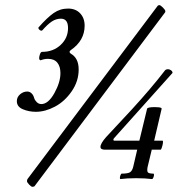

<svg xmlns="http://www.w3.org/2000/svg" viewBox="-20 -677 685 740"><path d="M105 43Q100.6 43 92.3 34.4Q84 25.9 84 21Q84 17.1 85.9 13.2L587.9 -654.8Q590.3 -657.2 594.2 -657.2Q598.6 -657.2 607.9 -647.9Q617.2 -638.7 617.2 -633.8Q617.2 -628.9 615.2 -627.9L112.8 41Q108.9 43 105 43ZM118.2 -246.1Q91.3 -246.1 68.1 -255.9Q44.9 -265.6 44.9 -287.1Q44.9 -302.7 57.4 -313.5Q69.8 -324.2 85 -324.2Q94.7 -324.2 101.8 -317.1Q108.9 -310.1 111.8 -298.8Q114.3 -290.5 121.8 -283.2Q129.4 -275.9 139.2 -275.9Q166 -275.9 189.5 -317.9Q212.9 -359.9 212.9 -395Q212.9 -420.9 200.9 -435.5Q189 -450.2 165 -450.2Q150.4 -450.2 137.2 -444.8Q134.3 -444.3 132.6 -446.8Q130.9 -449.2 130.9 -453.1Q130.9 -459 134 -468Q137.2 -477.1 142.1 -477.1Q185.1 -477.1 213.6 -503.7Q242.2 -530.3 242.2 -568.8Q242.2 -605 214.8 -605Q195.8 -605 179.2 -593.8Q162.6 -582.5 143.1 -560.1Q140.6 -557.6 136.5 -559.3Q132.3 -561 129.4 -565.2Q126.5 -569.3 128.9 -571.8Q161.6 -608.9 186.5 -626.5Q211.4 -644 242.2 -644Q271.5 -644 288.8 -625.7Q306.2 -607.4 306.2 -578.1Q306.2 -520.5 252.9 -483.9Q243.2 -477.1 252.9 -470.2Q283.2 -453.1 283.2 -409.2Q283.2 -363.8 256.3 -325Q229.5 -286.1 191.9 -266.1Q154.3 -246.1 118.2 -246.1ZM384.8 -100.1Q367.2 -100.1 367.2 -110.8Q367.2 -124 389.2 -148.9L487.8 -254.9Q563 -336.9 615.2 -404.8Q619.1 -410.2 627.9 -410.2Q633.3 -410.2 639.2 -406Q645 -401.9 645 -396L421.9 -147Q417 -142.1 417 -139.2Q417 -134.8 420.9 -134.8H517.1L546.9 -257.8Q548.3 -264.2 577.1 -264.2Q585.9 -264.2 592 -263.4Q598.1 -262.7 600.8 -261.2Q603.5 -259.8 603 -257.8L574.2 -134.8H606.9Q608.9 -133.3 607.9 -125.7Q606.9 -118.2 604 -109.1Q601.1 -100.1 599.1 -100.1H564.9L548.8 -33.2Q545.9 -17.6 550 -12.7Q554.2 -7.8 571.8 -7.8Q573.7 -6.8 573.5 -2.2Q573.2 2.4 570.8 7.8Q568.4 13.2 565.9 13.2Q539.6 9.8 504.9 9.8Q468.8 9.8 443.8 13.2Q441.9 12.2 442.1 7.6Q442.4 2.9 444.6 -2.4Q446.8 -7.8 449.2 -7.8Q472.2 -7.8 480.7 -12.9Q489.3 -18.1 493.2 -33.2L508.8 -100.1Z"/></svg>

Font: Junicode SmCond
Style: Italic
Weight: 400
Width: 4
Italic angle: -11°
Designer: Peter S. Baker
Version: Version 2.206